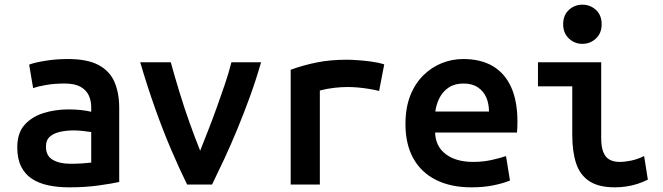

<svg xmlns="http://www.w3.org/2000/svg" viewBox="-20 -791 2840 823"><path d="M276 12Q228 12 187.5 3.5Q147 -5 117 -24.5Q87 -44 70.5 -77.5Q54 -111 54 -159Q54 -221 85.5 -256Q117 -291 167 -306.5Q217 -322 273 -322Q301 -322 325.5 -319.5Q350 -317 371 -312V-332Q371 -359 360.5 -382Q350 -405 325 -419Q300 -433 257 -433Q215 -433 179 -427Q143 -421 122 -413L105 -514Q128 -523 174.5 -530.5Q221 -538 271 -538Q355 -538 403 -512Q451 -486 471 -439Q491 -392 491 -328V-11Q460 -4 402.5 4Q345 12 276 12ZM283 -89Q308 -89 331.5 -90.5Q355 -92 371 -94V-225Q357 -227 336 -229.5Q315 -232 296 -232Q265 -232 238 -226Q211 -220 194 -205.5Q177 -191 177 -162Q177 -123 206 -106Q235 -89 283 -89Z M782 0Q749 -67 713.5 -150Q678 -233 644.5 -327.5Q611 -422 581 -524H712Q728 -466 749 -397Q770 -328 793.5 -262.5Q817 -197 838 -145Q853 -183 871.5 -230Q890 -277 908.5 -328.5Q927 -380 944 -430Q961 -480 972 -524H1099Q1077 -447 1050.5 -374.5Q1024 -302 996.5 -235.5Q969 -169 941.5 -110Q914 -51 889 0Z M1226 0V-492Q1281 -512 1338.5 -523.5Q1396 -535 1468 -535Q1486 -535 1514 -533Q1542 -531 1572 -527Q1602 -523 1627 -515L1605 -401Q1586 -406 1561.5 -410Q1537 -414 1514 -416Q1491 -418 1472 -418Q1442 -418 1412 -414.5Q1382 -411 1351 -403V0Z M2001 12Q1912 12 1848.5 -20Q1785 -52 1751.5 -112.5Q1718 -173 1718 -259Q1718 -329 1738.5 -381Q1759 -433 1794.5 -468Q1830 -503 1874 -520.5Q1918 -538 1965 -538Q2041 -538 2092.5 -507.5Q2144 -477 2171 -417.5Q2198 -358 2198 -269Q2198 -258 2197.5 -245Q2197 -232 2196 -223H1845Q1847 -163 1891 -130Q1935 -97 2008 -97Q2051 -97 2088.5 -105.5Q2126 -114 2149 -122L2166 -17Q2136 -5 2094.5 3.5Q2053 12 2001 12ZM1846 -313H2076Q2076 -346 2064.5 -373Q2053 -400 2028.5 -416.5Q2004 -433 1967 -433Q1929 -433 1903.5 -416Q1878 -399 1864 -371.5Q1850 -344 1846 -313Z M2616 12Q2546 12 2506 -14.5Q2466 -41 2449.5 -91Q2433 -141 2433 -213V-421H2286V-524H2557V-200Q2557 -163 2565.5 -140.5Q2574 -118 2591.5 -107.5Q2609 -97 2636 -97Q2658 -97 2685 -102.5Q2712 -108 2741 -122L2757 -21Q2735 -10 2711.5 -2.5Q2688 5 2663.5 8.5Q2639 12 2616 12ZM2476 -603Q2443 -603 2418.5 -626Q2394 -649 2394 -687Q2394 -726 2418.5 -748.5Q2443 -771 2476 -771Q2510 -771 2534.5 -748.5Q2559 -726 2559 -687Q2559 -649 2534.5 -626Q2510 -603 2476 -603Z"/></svg>

Font: Ubuntu Sans Mono SemiBold
Style: Regular
Weight: 600
Monospace: yes
Designer: Dalton Maag Ltd
Foundry: Dalton Maag Ltd
Version: Version 1.006